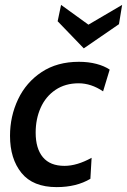

<svg xmlns="http://www.w3.org/2000/svg" viewBox="-20 -756 520 786"><path d="M21 -200Q21 -280 54 -349.5Q87 -419 150.5 -461Q214 -503 303 -503Q342 -503 374.5 -494.5Q407 -486 429 -471L402 -382Q353 -415 302 -415Q247 -415 207 -388Q167 -361 146.5 -315Q126 -269 126 -213Q126 -148 155.5 -112.5Q185 -77 244 -77Q295 -77 355 -110L350 -24Q293 10 212 10Q115 10 68 -48Q21 -106 21 -200ZM216 -669 230 -736 342 -655 480 -736 467 -657 323 -558Z"/></svg>

Font: Cabin Medium
Style: Italic
Weight: 500
Italic angle: -7°
Designer: Pablo Impallari
Foundry: Pablo Impallari. http://www.impallari.com Igino Marini. http://www.ikern.com
Version: Version 2.200